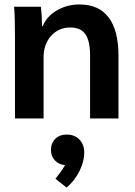

<svg xmlns="http://www.w3.org/2000/svg" viewBox="-20 -530 603 859"><path d="M43 0ZM47 -368Q47 -459 43 -500H163Q168 -458 168 -413H171Q189 -457 234.5 -483.5Q280 -510 336 -510Q422 -510 466 -452Q510 -394 510 -281V0H383V-282Q383 -347 362 -377Q341 -407 295 -407Q242 -407 208.5 -369.5Q175 -332 175 -273V0H47ZM357 153Q357 192 335.5 235.5Q314 279 278 309L228 270Q254 238 271 209Q243 206 225.5 187.5Q208 169 208 141Q208 110 227.5 91Q247 72 278 72Q314 72 335.5 94.5Q357 117 357 153Z"/></svg>

Font: Sarabun
Style: Bold
Weight: 700
Designer: Suppakit Chalermlarp | Katatrad Co.,Ltd.
Foundry: Cadson Demak Co.,Ltd.
Version: Version 1.000; ttfautohint (v1.6)